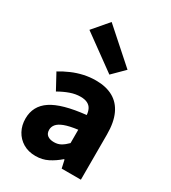

<svg xmlns="http://www.w3.org/2000/svg" viewBox="-202 -929 930 1044"><g transform="rotate(30 263.5 -407.0)"><path d="M189.8 12Q144.5 12 111.2 -8Q78 -27.9 59.7 -61.8Q41.5 -95.7 41.5 -137.6Q41.5 -216.9 107.5 -261Q173.5 -305 320.6 -320.5Q319 -341.6 311 -357.2Q303 -372.9 286.2 -381.5Q269.5 -390.1 242.6 -390.1Q211.7 -390.1 179.7 -379Q147.7 -368 111.4 -347.4L59.3 -443.4Q90.8 -462.6 125 -477.4Q159.2 -492.2 195.8 -500.3Q232.4 -508.5 271.4 -508.5Q334.6 -508.5 378.7 -484Q422.8 -459.5 445.8 -409.7Q468.8 -360 468.8 -283.7V0H348.2L337 -50.6H333Q301.7 -23.2 266.9 -5.6Q232.1 12 189.8 12ZM239.2 -103.3Q264.2 -103.3 282.8 -114.1Q301.4 -124.9 320.6 -144.3V-228.2Q268.1 -221.3 238.2 -210Q208.4 -198.6 195.9 -183.2Q183.5 -167.8 183.5 -149Q183.5 -125.8 198.6 -114.5Q213.7 -103.3 239.2 -103.3ZM317.2 -572.4 101.6 -728.9 184.9 -826.4 389.6 -644.4Z"/></g></svg>

Font: Source Sans Variable
Style: Regular
Weight: 200
Designer: Paul D. Hunt
Foundry: Adobe Systems Incorporated
Version: Version 3.006;hotconv 1.0.111;makeotfexe 2.5.65597